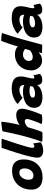

<svg xmlns="http://www.w3.org/2000/svg" viewBox="1289 -2053 784 3402"><g transform="rotate(-90 1681.0 -352.0)"><path d="M242.5 10Q131.5 10 76.8 -41.8Q22 -93.5 22 -185.5Q22 -288 64 -365.5Q106 -443 181.5 -486.5Q257 -530 356.5 -530Q463 -530 510 -474.8Q557 -419.5 557 -326.5Q557 -226 519 -150.2Q481 -74.5 410.5 -32.2Q340 10 242.5 10ZM266.5 -151.5Q309.5 -151.5 339 -173.8Q368.5 -196 383.5 -232.5Q398.5 -269 398.5 -311.5Q398.5 -348.5 382 -374.8Q365.5 -401 327 -401Q286.5 -401 257.2 -377Q228 -353 212.2 -315.2Q196.5 -277.5 196.5 -236Q196.5 -199 213.8 -175.2Q231 -151.5 266.5 -151.5Z M861 -20.5Q842 -6.5 802.2 7.2Q762.5 21 713.5 21Q651.5 21 620 -6.5Q588.5 -34 588.5 -83.5Q588.5 -118.5 601 -177.5Q613.5 -236.5 633.5 -308.2Q653.5 -380 677 -455Q700.5 -530 722.8 -597.5Q745 -665 762 -714.5Q802.5 -717.5 836.5 -717.5Q857.5 -717.5 878.5 -716.2Q899.5 -715 925 -713Q877.5 -573 841 -461.5Q804.5 -350 783.8 -275Q763 -200 763 -169Q763 -136 787.5 -136Q803.5 -136 816 -142.8Q828.5 -149.5 838.5 -160.5Q840 -154 843.2 -133.8Q846.5 -113.5 850.5 -89Q854.5 -64.5 857.5 -45Q860.5 -25.5 861 -20.5Z M1043 4Q1029.5 6.5 1006.2 7.8Q983 9 958 9Q929 9 904.5 7Q880 5 869.5 0.5Q886.5 -42.5 912.8 -123.8Q939 -205 965 -301Q983 -369.5 999.8 -440.8Q1016.5 -512 1030.8 -578.8Q1045 -645.5 1056.5 -700.5Q1060.5 -702 1082.2 -705.2Q1104 -708.5 1132.5 -712.2Q1161 -716 1186.8 -718.8Q1212.5 -721.5 1225 -721.5Q1221.5 -665 1207.2 -581Q1193 -497 1169 -395.5Q1200.5 -422.5 1247.5 -439.5Q1294.5 -456.5 1338 -456.5Q1399.5 -456.5 1427.5 -430Q1455.5 -403.5 1455.5 -352Q1455.5 -322 1445 -277.2Q1434.5 -232.5 1418 -182.2Q1401.5 -132 1383 -84.8Q1364.5 -37.5 1349 -2Q1308.5 4.5 1266 4.5Q1220 4.5 1183.5 -3.5Q1193.5 -27 1208.8 -64Q1224 -101 1238.8 -141.2Q1253.5 -181.5 1263.2 -214.8Q1273 -248 1273 -264Q1273 -282 1263.8 -293.8Q1254.5 -305.5 1235 -305.5Q1205 -305.5 1176.2 -288.2Q1147.5 -271 1128 -252Q1114 -201.5 1098.5 -152.2Q1083 -103 1068.5 -62Q1054 -21 1043 4Z M1661.5 8Q1576.5 8 1524.2 -25Q1472 -58 1472 -136.5Q1472 -192.5 1496.8 -231Q1521.5 -269.5 1563.2 -292.8Q1605 -316 1657 -326.5Q1709 -337 1764 -337Q1798.5 -337 1831.8 -329.2Q1865 -321.5 1874.5 -313.5Q1875 -320.5 1874.2 -335.8Q1873.5 -351 1868.5 -360.5Q1852 -400 1785 -400Q1747.5 -400 1708 -382.5Q1668.5 -365 1650.5 -344L1538.5 -431.5Q1585 -478 1659.5 -507.2Q1734 -536.5 1814 -536.5Q1914.5 -536.5 1971 -500.2Q2027.5 -464 2027.5 -375Q2027.5 -347.5 2021.8 -316.5Q2016 -285.5 2008.5 -255.5Q2001 -229.5 1996 -204.2Q1991 -179 1991 -158.5Q1991 -144.5 1995.5 -140Q2000 -135.5 2009 -135.5Q2031.5 -135.5 2047.5 -154.5L2072.5 -39Q2061.5 -22 2033.2 -8.5Q2005 5 1964.5 5Q1876.5 5 1876.5 -87.5Q1865 -63.5 1834.8 -41.8Q1804.5 -20 1760 -6Q1715.5 8 1661.5 8ZM1725.5 -122.5Q1746.5 -122.5 1770.8 -128Q1795 -133.5 1815.8 -142.8Q1836.5 -152 1847.5 -162Q1849 -173 1851.8 -186.5Q1854.5 -200 1857 -209Q1848 -213.5 1821.8 -217.5Q1795.5 -221.5 1768 -221.5Q1743 -221.5 1716.2 -215.8Q1689.5 -210 1671 -197.8Q1652.5 -185.5 1652.5 -166Q1652.5 -143 1669.2 -132.8Q1686 -122.5 1725.5 -122.5Z M2441 -1.5Q2442.5 -11.5 2447.2 -31.8Q2452 -52 2456 -65Q2445.5 -53 2427.8 -37.5Q2410 -22 2380 -10.5Q2350 1 2303 1Q2256.5 1 2218.2 -25Q2180 -51 2157.5 -94.2Q2135 -137.5 2135 -189.5Q2135 -274 2171.2 -339.5Q2207.5 -405 2271.8 -442.2Q2336 -479.5 2419.5 -479.5Q2471.5 -479.5 2510.5 -462.2Q2549.5 -445 2558 -424.5Q2567.5 -461.5 2582 -507Q2596.5 -552.5 2611.8 -596.8Q2627 -641 2639.5 -675.2Q2652 -709.5 2657.5 -723.5Q2689.5 -723.5 2728.8 -719.8Q2768 -716 2797 -707.5Q2738.5 -536 2689.2 -363Q2640 -190 2590 3.5Q2576.5 3.5 2547.8 3Q2519 2.5 2488.8 1.5Q2458.5 0.5 2441 -1.5ZM2368.5 -163.5Q2402.5 -163.5 2435 -177.5Q2467.5 -191.5 2490.5 -213.5Q2496 -232.5 2503.2 -258.2Q2510.5 -284 2514.5 -298Q2502.5 -313.5 2474 -325.2Q2445.5 -337 2416 -337Q2368.5 -337 2335.2 -307.8Q2302 -278.5 2302 -230.5Q2302 -197 2320.5 -180.2Q2339 -163.5 2368.5 -163.5Z M2906.5 8Q2821.5 8 2769.2 -25Q2717 -58 2717 -136.5Q2717 -192.5 2741.8 -231Q2766.5 -269.5 2808.2 -292.8Q2850 -316 2902 -326.5Q2954 -337 3009 -337Q3043.5 -337 3076.8 -329.2Q3110 -321.5 3119.5 -313.5Q3120 -320.5 3119.2 -335.8Q3118.5 -351 3113.5 -360.5Q3097 -400 3030 -400Q2992.5 -400 2953 -382.5Q2913.5 -365 2895.5 -344L2783.5 -431.5Q2830 -478 2904.5 -507.2Q2979 -536.5 3059 -536.5Q3159.5 -536.5 3216 -500.2Q3272.5 -464 3272.5 -375Q3272.5 -347.5 3266.8 -316.5Q3261 -285.5 3253.5 -255.5Q3246 -229.5 3241 -204.2Q3236 -179 3236 -158.5Q3236 -144.5 3240.5 -140Q3245 -135.5 3254 -135.5Q3276.5 -135.5 3292.5 -154.5L3317.5 -39Q3306.5 -22 3278.2 -8.5Q3250 5 3209.5 5Q3121.5 5 3121.5 -87.5Q3110 -63.5 3079.8 -41.8Q3049.5 -20 3005 -6Q2960.5 8 2906.5 8ZM2970.5 -122.5Q2991.5 -122.5 3015.8 -128Q3040 -133.5 3060.8 -142.8Q3081.5 -152 3092.5 -162Q3094 -173 3096.8 -186.5Q3099.5 -200 3102 -209Q3093 -213.5 3066.8 -217.5Q3040.5 -221.5 3013 -221.5Q2988 -221.5 2961.2 -215.8Q2934.5 -210 2916 -197.8Q2897.5 -185.5 2897.5 -166Q2897.5 -143 2914.2 -132.8Q2931 -122.5 2970.5 -122.5Z"/></g></svg>

Font: Grandstander ExtraBold
Style: Italic
Weight: 800
Italic angle: -15°
Designer: Tyler Finck
Foundry: Etcetera Type Co
Version: Version 1.200; ttfautohint (v1.8.3)